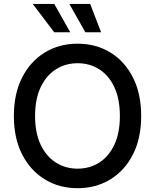

<svg xmlns="http://www.w3.org/2000/svg" viewBox="-20 -964 803 994"><path d="M381.8 10.3Q286.6 10.3 212.2 -35.2Q137.7 -80.6 94.7 -164.3Q51.8 -248 51.8 -363.3Q51.8 -479 94.7 -563Q137.7 -647 212.2 -692.4Q286.6 -737.8 381.8 -737.8Q476.6 -737.8 551 -692.4Q625.5 -647 668.2 -563Q710.9 -479 710.9 -363.3Q710.9 -248 668.2 -164.3Q625.5 -80.6 551 -35.2Q476.6 10.3 381.8 10.3ZM381.8 -90.8Q443.8 -90.8 493.4 -122.1Q543 -153.3 571.8 -214.4Q600.6 -275.4 600.6 -363.3Q600.6 -452.1 571.8 -513.2Q543 -574.2 493.4 -605.5Q443.8 -636.7 381.8 -636.7Q319.3 -636.7 269.5 -605.2Q219.7 -573.7 190.7 -512.7Q161.6 -451.7 161.6 -363.3Q161.6 -275.4 190.7 -214.6Q219.7 -153.8 269.5 -122.3Q319.3 -90.8 381.8 -90.8ZM421.9 -796.9 338.9 -943.8H446.8L503.4 -796.9ZM260.7 -796.9 149.4 -943.8H260.7L343.8 -796.9Z"/></svg>

Font: Inter 18pt Medium
Style: Regular
Weight: 500
Designer: Rasmus Andersson
Foundry: rsms
Version: Version 4.001;git-66647c0bb